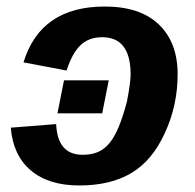

<svg xmlns="http://www.w3.org/2000/svg" viewBox="-20 -558 596 588"><path d="M293 -444Q251 -444 225.5 -418.5Q200 -393 184 -342L52 -367Q104 -538 301 -538Q409 -538 466.5 -483Q524 -428 524 -331Q524 -235 485 -151Q447 -67 383 -28.5Q319 10 223 10Q129 10 74.5 -36Q20 -82 13 -167L152 -178Q156 -84 233 -84Q260 -84 280 -92.5Q300 -101 315.5 -120Q331 -139 344 -170.5Q357 -202 369 -248Q380 -306 380 -330Q380 -444 293 -444ZM156 -211 176 -312H313L293 -211Z"/></svg>

Font: Libra Sans Modern
Style: Bold Italic
Weight: 700
Italic angle: -12°
Foundry: Stefan Peev, Context Ltd
Version: Version 1.000